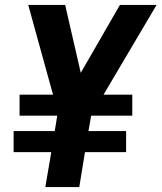

<svg xmlns="http://www.w3.org/2000/svg" viewBox="-20 -755 652 775"><path d="M163 0H300L323 -141H489V-226H337L348 -288H514V-373H398L612 -735H464L306 -461L243 -735H94L194 -373H59V-288H211L201 -226H35V-141H187Z"/></svg>

Font: Iosevka Sparkle Extrabold
Style: Italic
Weight: 800
Italic angle: -9°
Designer: Belleve Invis
Foundry: Belleve Invis
Version: Version 4.5.0; ttfautohint (v1.8.3)